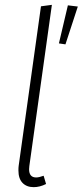

<svg xmlns="http://www.w3.org/2000/svg" viewBox="-20 -761 341 792"><path d="M101 -76Q100 -71 100 -63Q100 -29 129 -29Q141 -29 160 -36L170 -2Q144 11 119 11Q90 11 73 -6.5Q56 -24 56 -58Q56 -70 57 -77L149 -735L194 -741ZM260 -739 301 -734 250 -578 223 -582Z"/></svg>

Font: Fira Sans Extra Condensed ExtraLight
Style: Italic
Weight: 275
Width: 3
Italic angle: -8°
Designer: Carrois Corporate & Edenspiekermann AG
Foundry: Carrois Corporate GbR & Edenspiekermann AG
Version: Version 4.203